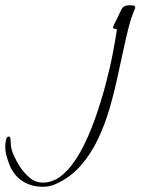

<svg xmlns="http://www.w3.org/2000/svg" viewBox="-337 -382 547 734"><path d="M-174 332Q-217 332 -250 311Q-283 290 -300 250Q-307 233 -312 214Q-317 195 -317 176Q-317 170 -314.5 155Q-312 140 -304 140Q-298 140 -297 149Q-296 158 -296 162Q-296 186 -285 210.5Q-274 235 -261 255Q-246 278 -224 297Q-202 316 -173 316Q-130 316 -93.5 282.5Q-57 249 -27.5 194.5Q2 140 25.5 74Q49 8 66.5 -58Q84 -124 94.5 -179.5Q105 -235 110 -269Q107 -272 101 -272Q95 -272 95 -279Q95 -280 100 -290Q105 -300 111.5 -313Q118 -326 123 -337Q128 -348 129 -349Q134 -357 142.5 -359.5Q151 -362 160 -362Q165 -362 172.5 -361Q180 -360 180 -353L179 -349Q164 -314 154.5 -276.5Q145 -239 137 -201Q125 -148 112 -87Q99 -26 81 35.5Q63 97 36 153Q9 209 -30 253Q-69 297 -125 322Q-146 332 -174 332Z"/></svg>

Font: Moon Dance
Style: Regular
Weight: 400
Designer: Robert E. Leuschke
Foundry: Robert E. Leuschke
Version: Version 1.010; ttfautohint (v1.8.3)